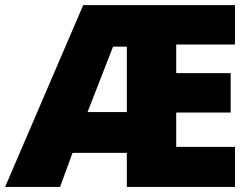

<svg xmlns="http://www.w3.org/2000/svg" viewBox="-25 -734 991 754"><path d="M897.9 0H473.1V-133.8H259.8L210.9 0H-4.9L301.8 -713.9H897.9V-559.1H667V-446.8H880.9V-292H667V-157.2H897.9ZM318.8 -293.9H473.1V-550.8H418.9Z"/></svg>

Font: Black Ops One [rus by aLiNcE]
Style: Regular
Weight: 400
Designer: James Grieshaber
Foundry: James Grieshaber
Version: Version 1.002;May 25, 2024;FontCreator 13.0.0.2680 64-bit